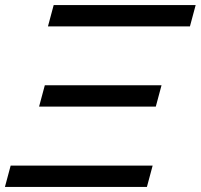

<svg xmlns="http://www.w3.org/2000/svg" viewBox="-46 -740 795 760"><path d="M143.8 -635.5H705.8L728.5 -720H166.5ZM108.7 -318H570.7L593.4 -402.5H131.4ZM-26.5 0H535.5L558.2 -84.5H-3.8Z"/></svg>

Font: Manrope
Style: MediumItalic
Weight: 500
Italic angle: -15°
Designer: Mikhail Sharanda
Foundry: Mikhail Sharanda
Version: Version 4.502;hotconv 1.0.109;makeotfexe 2.5.65596